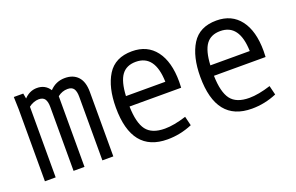

<svg xmlns="http://www.w3.org/2000/svg" viewBox="-65 -686 1443 935"><g transform="rotate(-20 656.0 -218.5)"><path d="M396.5 -334V0H339.8V-330.1Q339.8 -357.4 330.6 -371.1Q321.3 -384.8 298.8 -384.8Q270.5 -384.8 247.1 -366.2V0H190.4V-331.1Q190.4 -358.4 181.2 -372.1Q171.9 -385.7 149.4 -385.7Q136.7 -385.7 122.6 -380.4Q108.4 -375 97.7 -366.2V0H42V-374L40 -437.5H88.9L93.8 -410.2Q122.1 -440.4 160.2 -440.4Q203.1 -440.4 225.6 -405.3Q257.8 -439.5 304.7 -439.5Q347.7 -439.5 372.1 -413.1Q396.5 -386.7 396.5 -334Z M822.3 -232.4Q822.3 -211.9 821.3 -201.2H553.7Q555.7 -116.2 584 -78.6Q612.3 -41 679.7 -41Q726.6 -41 791 -61.5L802.7 -13.7Q740.2 12.7 673.8 12.7Q489.3 12.7 489.3 -218.8Q489.3 -323.2 528.8 -386.7Q568.4 -450.2 656.2 -450.2Q735.4 -450.2 778.8 -393.1Q822.3 -335.9 822.3 -232.4ZM554.7 -254.9H758.8Q754.9 -395.5 656.2 -395.5Q607.4 -395.5 583 -362.3Q558.6 -329.1 554.7 -254.9Z M1259.8 -232.4Q1259.8 -211.9 1258.8 -201.2H991.2Q993.2 -116.2 1021.5 -78.6Q1049.8 -41 1117.2 -41Q1164.1 -41 1228.5 -61.5L1240.2 -13.7Q1177.7 12.7 1111.3 12.7Q926.8 12.7 926.8 -218.8Q926.8 -323.2 966.3 -386.7Q1005.9 -450.2 1093.8 -450.2Q1172.9 -450.2 1216.3 -393.1Q1259.8 -335.9 1259.8 -232.4ZM992.2 -254.9H1196.3Q1192.4 -395.5 1093.8 -395.5Q1044.9 -395.5 1020.5 -362.3Q996.1 -329.1 992.2 -254.9Z"/></g></svg>

Font: Sudo Light
Style: Regular
Weight: 300
Monospace: yes
Designer: Jens Kutilek
Foundry: Jens Kutilek
Version: Version 0.040